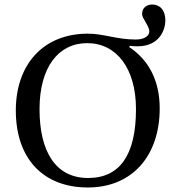

<svg xmlns="http://www.w3.org/2000/svg" viewBox="-20 -818 777 850"><path d="M589 -613C690 -613 712 -692 712 -726C712 -777 685 -798 654 -798C630 -798 609 -784 609 -756C609 -735 641 -704 641 -679C641 -660 621 -643 581 -643C497 -643 439 -669 369 -669C171 -669 50 -532 50 -329C50 -117 170 12 369 12C566 12 687 -129 687 -338C687 -459 640 -551 553 -609V-615C562 -614 579 -613 589 -613ZM582 -335C582 -134 512 -30 370 -30C226 -30 155 -147 155 -335C155 -518 237 -627 366 -627C496 -627 582 -515 582 -335Z"/></svg>

Font: STIX Two Math
Style: Regular
Weight: 400
Designer: Ross Mills, John Hudson & Paul Hanslow, Tiro Typeworks Ltd; with portions MicroPress Inc., with additions and correction
Foundry: Tiro Typeworks Ltd
Version: Version 2.02 b142